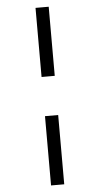

<svg xmlns="http://www.w3.org/2000/svg" viewBox="-64 -798 559 1074"><g transform="rotate(-5 215.0 -260.5)"><path d="M178 -759H252V-371H178ZM178 -151H252V238H178Z"/></g></svg>

Font: Avrile Sans Condensed
Style: Regular
Weight: 400
Width: 3
Designer: Monotype Design Team
Foundry: Monotype Imaging Inc.
Version: Version 2.001;September 10, 2019;FontCreator 11.5.0.2425 64-